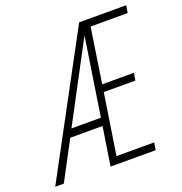

<svg xmlns="http://www.w3.org/2000/svg" viewBox="-148 -822 882 933"><g transform="rotate(-20 292.5 -355.5)"><path d="M499.5 0 505.4 -38.1H310.5L358.9 -351.6H522.5L528.3 -389.6H364.7L407.7 -672.9H599.6L605.5 -710.9H362.3L-20 0H24.4L129.9 -198.7H296.9L266.1 0ZM150.9 -239.3 365.2 -642.6 303.2 -239.3Z"/></g></svg>

Font: Roboto Mono ExtraLight
Style: Italic
Weight: 250
Italic angle: -10°
Monospace: yes
Designer: Google
Version: Version 3.000